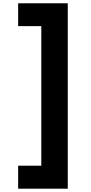

<svg xmlns="http://www.w3.org/2000/svg" viewBox="-20 -933 550 1162"><path d="M390.1 -913.1V209H89.8V69.8H230V-774.9H89.8V-913.1Z"/></svg>

Font: SVN-Poppins
Style: Bold
Weight: 700
Designer: Ninad Kale (Devanagari), Jonny Pinhorn (Latin)
Foundry: Indian Type Foundry
Version: Version 3.200;PS 1.000;hotconv 16.6.54;makeotf.lib2.5.65590